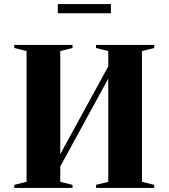

<svg xmlns="http://www.w3.org/2000/svg" viewBox="-20 -920 825 940"><path d="M50 0V-15L110 -30V-670L50 -685V-700H335V-685L275 -670V-165L510 -595V-670L450 -685V-700H735V-685L675 -670V-30L735 -15V0H450V-15L510 -30V-535L275 -105V-30L335 -15V0ZM263 -855V-900H523V-855Z"/></svg>

Font: Yeseva One
Style: Regular
Weight: 400
Designer: Jovanny Lemonad
Foundry: Jovanny Lemonad
Version: Version 2.000